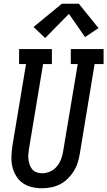

<svg xmlns="http://www.w3.org/2000/svg" viewBox="-20 -997 573 1025"><path d="M203 8Q176 8 149 1.5Q122 -5 101 -20Q80 -35 66 -58Q52 -81 46 -107Q40 -133 41 -161Q42 -189 46 -217L119 -655H82V-735H257V-655H210L135 -204Q133 -189 131.5 -174Q130 -159 132 -144.5Q134 -130 139 -116Q144 -102 153 -92Q162 -82 176 -77Q190 -72 205 -72Q227 -72 248 -81.5Q269 -91 283.5 -108.5Q298 -126 306 -147Q314 -168 317 -189L395 -655H358V-735H533V-655H485L406 -176Q402 -152 394.5 -128Q387 -104 373.5 -82.5Q360 -61 341 -42.5Q322 -24 299 -12.5Q276 -1 251.5 3.5Q227 8 203 8ZM221 -794 159 -853 310 -977H401L506 -847L434 -799L348 -923Z"/></svg>

Font: Iosevka Curly Slab MdObl
Style: Regular
Weight: 500
Italic angle: -9°
Monospace: yes
Designer: Belleve Invis
Foundry: Belleve Invis
Version: Version 11.0.0; ttfautohint (v1.8.3)